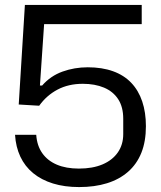

<svg xmlns="http://www.w3.org/2000/svg" viewBox="-20 -749 655 779"><path d="M301 10Q242 10 195 -4.5Q148 -19 114.5 -46.5Q81 -74 62.5 -113.5Q44 -153 41 -202H127Q130 -158 151.5 -127.5Q173 -97 210.5 -81Q248 -65 300 -65Q356 -65 396 -82Q436 -99 458 -130.5Q480 -162 480 -205V-267Q480 -315 459.5 -346.5Q439 -378 402 -393.5Q365 -409 316 -409Q258 -409 213.5 -385.5Q169 -362 139 -320L56 -325L81 -729H555V-651H159L142 -402H151Q185 -441 233.5 -458.5Q282 -476 336 -476Q394 -476 438.5 -460Q483 -444 512.5 -413Q542 -382 557 -337.5Q572 -293 572 -237Q572 -175 553.5 -129Q535 -83 499.5 -52Q464 -21 414 -5.5Q364 10 301 10Z"/></svg>

Font: Hubot Sans
Style: Regular
Weight: 400
Designer: Deni Anggara
Foundry: GitHub, Inc., Subsidiary of Microsoft Corporation
Version: Version 2.000